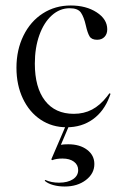

<svg xmlns="http://www.w3.org/2000/svg" viewBox="-20 -454 446 700"><path d="M40 -207Q40 -144 63.5 -94.5Q87 -45 128.5 -17.5Q170 10 223 10Q278 10 318.5 -19Q359 -48 379 -101L383 -112L379 -114L370 -102Q345 -70 315.5 -54.5Q286 -39 249 -39Q181 -39 144 -87Q107 -135 107 -222Q107 -280 123.5 -326Q140 -372 169 -398Q198 -424 234 -424Q264 -424 275 -408Q286 -392 293 -361Q299 -334 306.5 -321.5Q314 -309 334 -309Q351 -309 361 -319.5Q371 -330 371 -347Q371 -384 332.5 -409Q294 -434 238 -434Q181 -434 136 -405Q91 -376 65.5 -324Q40 -272 40 -207ZM216 226Q262 226 293 202.5Q324 179 324 144Q324 112 297.5 92Q271 72 229 72Q211 72 202 74L234 -1H222L167 127L170 130Q185 124 208 124Q234 124 249.5 135.5Q265 147 265 166Q265 187 246 199.5Q227 212 195 212Q167 212 145 202L143 205Q154 215 173.5 220.5Q193 226 216 226Z"/></svg>

Font: Libre Caslon Display
Style: Regular
Weight: 400
Designer: Pablo Impallari, Rodrigo Fuenzalida
Foundry: Pablo Impallari, Rodrigo Fuenzalida
Version: Version 1.100; ttfautohint (v1.6) -l 8 -r 50 -G 200 -x 14 -D